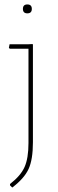

<svg xmlns="http://www.w3.org/2000/svg" viewBox="-20 -651 262 863"><path d="M83 -611Q83 -631 103 -631Q123 -631 123 -611Q123 -591 103 -591Q83 -591 83 -611ZM126 -453 128 -451V-12Q128 66 108.5 108.5Q89 151 35 192L25 182V176Q73 139 90.5 99.5Q108 60 108 -8V-432H24L20 -436L23 -452H106Z"/></svg>

Font: Alegreya Sans Thin
Style: Regular
Weight: 100
Designer: Juan Pablo del Peral
Foundry: Huerta Tipografica
Version: Version 2.007